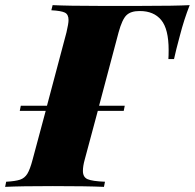

<svg xmlns="http://www.w3.org/2000/svg" viewBox="-68 -728 759 748"><path d="M671 -708Q649 -652 633 -590Q617 -531 610 -498H588Q589 -511 589 -533Q589 -615 560 -650Q531 -685 477 -685H475Q442 -685 425 -669Q408 -653 394 -602L318 -316H418L414 -296H313L262 -106Q255 -81 255 -62Q255 -38 273 -30Q291 -22 341 -20L337 0Q270 -3 138 -3Q12 -3 -48 0L-44 -20Q-8 -22 10 -28Q28 -34 38.5 -51Q49 -68 59 -106L110 -296H9L13 -316H115L191 -602Q199 -636 199 -650Q199 -672 184.5 -679Q170 -686 132 -688L137 -708Q199 -705 314 -705H484Q614 -705 671 -708Z"/></svg>

Font: Playfair Display SC Black
Style: Italic
Weight: 900
Italic angle: -14°
Designer: Claus Eggers Sørensen
Foundry: Claus Eggers Sørensen
Version: Version 1.200; ttfautohint (v1.6)